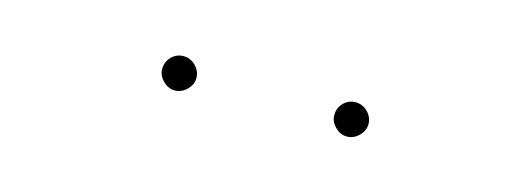

<svg xmlns="http://www.w3.org/2000/svg" viewBox="-16 -803 1033 374"><g transform="rotate(15 500.0 -615.5)"><path d="M327 -581Q314 -581 303.5 -591.5Q293 -602 293 -615Q293 -630 303 -640Q313 -650 327 -650Q341 -650 351.5 -639.5Q362 -629 362 -615Q362 -602 351.5 -591.5Q341 -581 327 -581ZM674 -581Q661 -581 650.5 -591.5Q640 -602 640 -615Q640 -630 650 -640Q660 -650 674 -650Q688 -650 698.5 -639.5Q709 -629 709 -615Q709 -602 698.5 -591.5Q688 -581 674 -581Z"/></g></svg>

Font: Inconsolata UltraExpanded ExtraLight
Style: Regular
Weight: 200
Width: 9
Monospace: yes
Designer: Raph Levien, Cyreal, Brenton Simpson
Foundry: Raph Levien, Cyreal, Google
Version: Version 3.001; ttfautohint (v1.8.2.53-6de2)